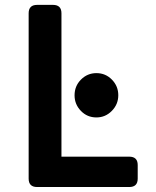

<svg xmlns="http://www.w3.org/2000/svg" viewBox="-20 -752 626 772"><path d="M367.7 -279.8Q330.6 -279.8 305.2 -306.2Q279.8 -332.5 279.8 -368.7Q279.8 -405.8 305.2 -431.6Q331.1 -458 367.7 -458Q404.3 -458 429.9 -431.9Q455.6 -405.8 455.6 -369.1Q455.6 -332.5 429.7 -306.2Q403.8 -279.8 367.7 -279.8ZM129.4 0Q95.2 0 95.2 -33.7V-698.7Q95.2 -732.4 129.4 -732.4H192.9Q227.1 -732.4 227.1 -698.7V-122.1H499.5Q533.7 -122.1 533.7 -88.4V-33.7Q533.7 0 499.5 0Z"/></svg>

Font: Simply Mono
Style: Bold
Weight: 700
Designer: Wojciech Kalinowski "wmk69" (wmk69@o2.pl)
Foundry: Wojciech Kalinowski "wmk69" (wmk69@o2.pl)
Version: Version 1.0.0